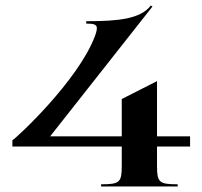

<svg xmlns="http://www.w3.org/2000/svg" viewBox="-20 -677 735 697"><path d="M25 -145H422V-75C422 -14.9 414.5 -8 347 -8V0H625V-8C557.5 -8 550 -14.9 550 -75V-145H670V-182H550V-382.5L422 -317.5V-182H162L533.5 -653.3L527.5 -656.9C490.3 -608.6 412 -600 293 -600V-591.4C321.3 -591.4 331.6 -587.7 331.6 -574.6C331.6 -567.7 329.2 -557.8 323.9 -544C262.4 -382.7 39 -175 25 -168Z"/></svg>

Font: Prida01
Style: Black
Weight: 900
Designer: gluk
Foundry: gluk
Version: Version 00.072